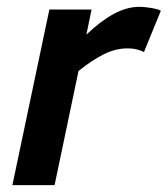

<svg xmlns="http://www.w3.org/2000/svg" viewBox="-20 -540 489 560"><path d="M399.9 -388.2Q393.1 -392.1 380.4 -395.5Q367.7 -398.9 351.1 -398.9Q317.4 -398.9 283 -381.8Q248.5 -364.7 209 -333L139.2 0H16.1L124 -512.2H247.1L231.9 -439Q273.4 -478.5 311.5 -499.3Q349.6 -520 386.2 -520Q395 -520 404.5 -519Q414.1 -518.1 422.6 -516.6Q431.2 -515.1 438 -513.2Q444.8 -511.2 449.2 -508.8Z"/></svg>

Font: Clear Sans
Style: Bold Italic
Weight: 700
Italic angle: -12°
Foundry: Intel Corporation
Version: Version 1.00